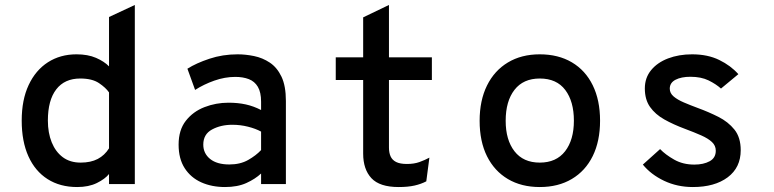

<svg xmlns="http://www.w3.org/2000/svg" viewBox="-20 -742 3120 774"><path d="M291 12Q222 12 171.8 -20Q121.5 -52 94.5 -112Q67.5 -172 67.5 -256Q67.5 -339.5 95.5 -399.2Q123.5 -459 173.2 -491Q223 -523 288.5 -523Q334 -523 367 -508.8Q400 -494.5 419.5 -474.5V-673.5L523.5 -722V0H419.5V-40.5Q403.5 -20.5 370.5 -4.2Q337.5 12 291 12ZM305 -86.5Q346 -86.5 374 -101.2Q402 -116 419.5 -144V-369.5Q406.5 -388.5 379 -407Q351.5 -425.5 303.5 -425.5Q240.5 -425.5 206.8 -381.8Q173 -338 173 -256Q173 -206.5 188.5 -168.2Q204 -130 233.2 -108.2Q262.5 -86.5 305 -86.5Z M887 12Q833.5 12 791.2 -7Q749 -26 724.5 -64Q700 -102 700 -159Q700 -218 729.2 -255.2Q758.5 -292.5 804.5 -310.2Q850.5 -328 901 -328Q939.5 -328 971 -321Q1002.5 -314 1032.5 -298.5V-332Q1032.5 -370 1019.5 -392Q1006.5 -414 983 -423Q959.5 -432 928.5 -432Q886.5 -432 844 -417Q801.5 -402 766.5 -379.5L735.5 -465Q771 -487.5 824.2 -505.2Q877.5 -523 938 -523Q970 -523 1004.2 -516Q1038.5 -509 1067.8 -489.5Q1097 -470 1114.8 -432.8Q1132.5 -395.5 1132.5 -335V0H1032.5V-42.5Q1009 -20.5 973.2 -4.2Q937.5 12 887 12ZM904.5 -79Q948.5 -79 980.2 -97Q1012 -115 1032.5 -137V-211.5Q1010.5 -223.5 980 -231.2Q949.5 -239 916.5 -239Q870 -239 834.8 -220Q799.5 -201 799.5 -159Q799.5 -123.5 827 -101.2Q854.5 -79 904.5 -79Z M1587 12Q1510.5 12 1477.2 -23.8Q1444 -59.5 1444 -123V-419.5H1333.5V-511H1444V-672L1548 -722V-511H1721V-419.5H1548V-147Q1548 -126.5 1554.5 -111.8Q1561 -97 1576.8 -89Q1592.5 -81 1620.5 -81Q1649.5 -81 1671 -88.8Q1692.5 -96.5 1711 -106.5L1698.5 -11Q1677.5 0 1651 6Q1624.5 12 1587 12Z M2156 12Q2082 12 2027.5 -20.2Q1973 -52.5 1943.2 -112.2Q1913.5 -172 1913.5 -255Q1913.5 -337 1943.2 -397.2Q1973 -457.5 2027.5 -490.2Q2082 -523 2156 -523Q2230.5 -523 2285.2 -490.8Q2340 -458.5 2369.5 -398.2Q2399 -338 2399 -255.5Q2399 -173 2369.5 -113Q2340 -53 2285.2 -20.5Q2230.5 12 2156 12ZM2156 -86.5Q2222.5 -86.5 2258 -132.2Q2293.5 -178 2293.5 -255.5Q2293.5 -333 2258.8 -379.2Q2224 -425.5 2156 -425.5Q2089.5 -425.5 2054 -379.8Q2018.5 -334 2018.5 -255Q2018.5 -178 2054 -132.2Q2089.5 -86.5 2156 -86.5Z M2773 12Q2710 12 2657 -13.2Q2604 -38.5 2571.5 -78.5L2641 -141Q2662.5 -118.5 2697.8 -98.5Q2733 -78.5 2779 -78.5Q2816 -78.5 2840.8 -92Q2865.5 -105.5 2865.5 -134.5Q2865.5 -155 2850 -169.5Q2834.5 -184 2806.8 -196.2Q2779 -208.5 2741.5 -222.5Q2694.5 -240 2658 -260.5Q2621.5 -281 2600.5 -310.8Q2579.5 -340.5 2579.5 -385.5Q2579.5 -428.5 2604.8 -459.2Q2630 -490 2673.2 -506.5Q2716.5 -523 2770 -523Q2833 -523 2879.5 -500.2Q2926 -477.5 2956.5 -443L2886.5 -385Q2866.5 -403 2836.5 -417.8Q2806.5 -432.5 2763 -432.5Q2726.5 -432.5 2703.2 -420.5Q2680 -408.5 2680 -384.5Q2680 -366.5 2695.5 -353.2Q2711 -340 2736.8 -329Q2762.5 -318 2793.5 -306.5Q2836 -291 2875.8 -271Q2915.5 -251 2940.8 -219.5Q2966 -188 2966 -136.5Q2966 -66.5 2913.5 -27.2Q2861 12 2773 12Z"/></svg>

Font: Overpass Mono SemiBold
Style: Regular
Weight: 600
Monospace: yes
Designer: Delve Withrington, Dave Bailey
Foundry: Delve Fonts LLC
Version: Version 4.000